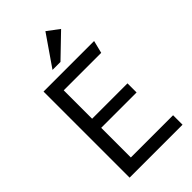

<svg xmlns="http://www.w3.org/2000/svg" viewBox="-277 -1008 1090 1090"><g transform="rotate(-45 267.5 -463.0)"><path d="M75 0V-691H481L462 -615H161V-387H445V-314H161V-76H500V0ZM262 -742H198L325 -926L397 -872Z"/></g></svg>

Font: Average Sans
Style: Regular
Weight: 400
Designer: Eduardo Rodriguez Tunni
Foundry: Eduardo Rodriguez Tunni
Version: Version 1.001